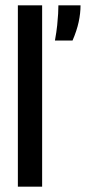

<svg xmlns="http://www.w3.org/2000/svg" viewBox="-20 -700 322 720"><path d="M47 0V-680H138V0ZM186 -548Q192 -581 194.5 -605.5Q197 -630 198 -648.5Q199 -667 199 -680H282Q282 -650 275 -617.5Q268 -585 252 -548Z"/></svg>

Font: Bricolage Grotesque 96pt
Style: Regular
Weight: 400
Version: Version 1.001;gftools[0.9.33.dev8+g029e19f]